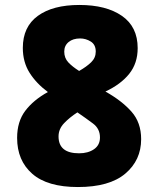

<svg xmlns="http://www.w3.org/2000/svg" viewBox="-20 -744 640 774"><path d="M294 10Q171 10 110 -43.5Q49 -97 49 -188Q49 -254 82 -297.5Q115 -341 173 -373Q126 -408 99 -451Q72 -494 72 -551Q72 -636 132.5 -680Q193 -724 300 -724Q408 -724 471.5 -680Q535 -636 535 -550Q535 -489 501 -446.5Q467 -404 405 -375Q471 -338 510 -294Q549 -250 549 -183Q549 -98 485 -44Q421 10 294 10ZM299 -458Q329 -475 347.5 -493Q366 -511 366 -536Q366 -564 346 -576.5Q326 -589 303 -589Q274 -589 256.5 -574.5Q239 -560 239 -536Q239 -510 255.5 -492.5Q272 -475 299 -458ZM299 -126Q335 -126 359 -142.5Q383 -159 383 -190Q383 -225 355 -246Q327 -267 292 -291Q261 -271 238.5 -247.5Q216 -224 216 -194Q216 -126 299 -126Z"/></svg>

Font: Noto Sans Mono Black
Style: Regular
Weight: 900
Designer: Monotype Design Team
Foundry: Monotype Imaging Inc.
Version: Version 2.014